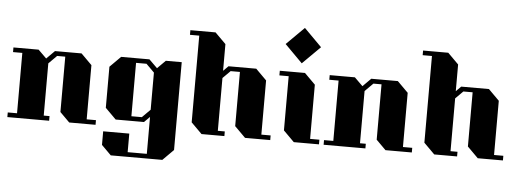

<svg xmlns="http://www.w3.org/2000/svg" viewBox="-67 -1192 4435 1648"><g transform="rotate(5 2150.0 -367.5)"><path d="M780 -40V0H553L470 -83V-560H400L330 -490V-40H380V0H20V-40H100V-560H20V-600H237L308 -530L378 -600H607L700 -507V-40Z M1470 -600V157L1377 250H933L850 167V50H1075V210H1240V-108L1192 -60H948L855 -153V-507L948 -600H1192L1263 -530L1333 -600ZM1240 -170V-490L1170 -560H1080V-100H1170Z M2285 -40V0H2068L1975 -93V-560H1895L1830 -495V-40H1890V0H1693L1600 -93V-840H1520V-880H1737L1830 -787V-557L1873 -600H2112L2205 -507V-40Z M2497 -680 2345 -833 2498 -985 2650 -832ZM2705 -40V0H2488L2395 -93V-560H2315V-600H2532L2625 -507V-40Z M3505 -40V0H3278L3195 -83V-560H3125L3055 -490V-40H3105V0H2745V-40H2825V-560H2745V-600H2962L3033 -530L3103 -600H3332L3425 -507V-40Z M4290 -40V0H4073L3980 -93V-560H3900L3835 -495V-40H3895V0H3698L3605 -93V-840H3525V-880H3742L3835 -787V-557L3878 -600H4117L4210 -507V-40Z"/></g></svg>

Font: Kumar One
Style: Regular
Weight: 400
Designer: Parimal Parmar
Foundry: Indian Type Foundry
Version: Version 1.000;PS 1.000;hotconv 1.0.88;makeotf.lib2.5.647800